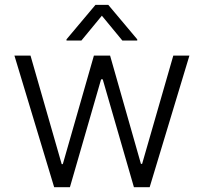

<svg xmlns="http://www.w3.org/2000/svg" viewBox="-20 -776 845 796"><path d="M106.5 -545.5 235.8 -95.5H240.4L369.3 -545.5H436.4L564.3 -96.6H569.2L698.5 -545.5H765.3L600.5 0H535.2L405.9 -447.1H399.1L269.9 0H204.5L39.8 -545.5ZM375.7 -755.7H429L549 -612.9V-608H487.2L402.3 -710.9L317.5 -608H255.7V-612.9Z"/></svg>

Font: Inter P Light
Style: Regular
Weight: 300
Designer: Rasmus Andersson
Foundry: rsms
Version: Version 3.018;git-588b23468